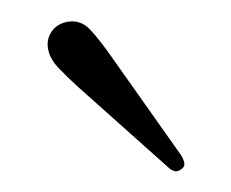

<svg xmlns="http://www.w3.org/2000/svg" viewBox="-20 -690 221 184"><path d="M88 -634 153 -542Q155.5 -538.5 156.5 -534.5Q157.5 -530.5 154 -528Q148.5 -523.5 142.5 -528.5L54.5 -607Q44 -616.5 35.8 -625.2Q27.5 -634 26 -643.5Q24.5 -652.5 29.5 -659.8Q34.5 -667 44 -669Q57 -671.5 66.2 -661.8Q75.5 -652 88 -634Z"/></svg>

Font: Fraunces 9pt S100 Thin
Style: Regular
Weight: 100
Version: Version 1.000; ttfautohint (v1.8.3)